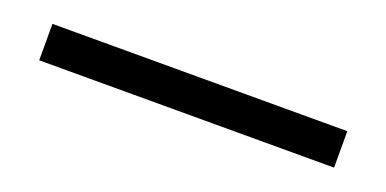

<svg xmlns="http://www.w3.org/2000/svg" viewBox="-18 -718 637 317"><g transform="rotate(20 300.0 -560.0)"><path d="M560.1 -528.3H42V-592.3H560.1Z"/></g></svg>

Font: LilGrotesk
Style: Regular
Weight: 400
Designer: BSozoo
Foundry: BSozoo
Version: Version 1.004;PS 001.004;hotconv 1.0.70;makeotf.lib2.5.58329